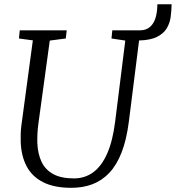

<svg xmlns="http://www.w3.org/2000/svg" viewBox="-20 -888 840 918"><path d="M321 10Q239.5 10 186.8 -16.5Q134 -43 107.8 -92.2Q81.5 -141.5 79 -209Q78.5 -227.5 79 -248Q79.5 -268.5 82.5 -290L137 -695L70.5 -704L74.5 -743H299L294.5 -704L218 -694L163.5 -296.5Q160 -270.5 159 -248Q158 -225.5 158.5 -204.5Q160.5 -153 178.5 -114.8Q196.5 -76.5 234.2 -55.8Q272 -35 333.5 -35Q386 -35 426 -64.5Q466 -94 492.5 -154Q519 -214 530.5 -306L579 -694L513 -704L517 -743H649.5Q676.5 -743 695 -757.5Q713.5 -772 722.8 -799.8Q732 -827.5 732.5 -867.5H800.5Q800 -837 796 -807Q792 -777 777 -752.2Q762 -727.5 730.8 -711.8Q699.5 -696 645 -694.5L596 -306Q585 -220 561.5 -159.5Q538 -99 502.8 -61.8Q467.5 -24.5 422 -7.2Q376.5 10 321 10Z"/></svg>

Font: Merriweather 24pt Light
Style: Italic
Weight: 300
Italic angle: -7.8°
Version: Version 2.101